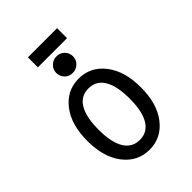

<svg xmlns="http://www.w3.org/2000/svg" viewBox="-239 -942 1063 1063"><g transform="rotate(-45 293.0 -410.0)"><path d="M406.2 -828.6V-750.5H177.7V-828.6ZM293 -591.8Q264.2 -591.8 247.1 -609.4Q227.5 -629.4 227.5 -656.2Q227.5 -683.1 247.1 -702.1Q266.1 -720.7 293 -720.7Q320.8 -720.7 338.9 -703.1Q358.4 -684.1 358.4 -656.2Q358.4 -628.4 338.9 -610.1Q319.3 -591.8 293 -591.8ZM390.1 -129.9Q415 -181.2 415 -268.6Q415 -356 390.1 -407.2Q359.4 -470.2 293 -470.2Q226.6 -470.2 195.8 -407.2Q170.9 -356 170.9 -268.6Q170.9 -181.2 195.8 -129.9Q226.6 -66.9 293 -66.9Q359.4 -66.9 390.1 -129.9ZM139.6 -68.4Q83 -143.1 83 -268.6Q83 -394 139.6 -468.8Q198.7 -546.9 293 -546.9Q387.2 -546.9 446.3 -468.8Q502.9 -394 502.9 -268.6Q502.9 -143.1 446.3 -68.4Q387.2 9.8 293 9.8Q198.7 9.8 139.6 -68.4Z"/></g></svg>

Font: Consola Mono
Style: Book
Weight: 400
Monospace: yes
Designer: Wojciech Kalinowski "wmk69" (wmk69@o2.pl)
Foundry: Wojciech Kalinowski "wmk69" (wmk69@o2.pl)
Version: Version 2.1.0